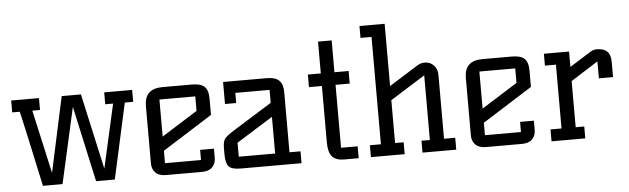

<svg xmlns="http://www.w3.org/2000/svg" viewBox="-48 -922 3583 1094"><g transform="rotate(-5 1744.0 -375.0)"><path d="M20 -432V-500H179V-432H135L216 -69L309 -500H419L515 -67L597 -432H552V-500H712V-432H664L569 0H462L367 -433L270 0H158Q158 -2 111 -217.5Q64 -433 63 -432Z M862 -139V-68H1068V-126H1147V-73Q1147 -41 1127 -20.5Q1107 0 1067 0H862Q822 0 802 -20.5Q782 -41 782 -73V-402Q782 -501 885 -501H1054Q1104 -501 1125.5 -481Q1147 -461 1147 -412V-319ZM862 -432V-220L1067 -349V-432Z M1574 -68H1637V0H1289Q1238 0 1221 -19Q1204 -38 1204 -88V-125Q1204 -161 1215.5 -177Q1227 -193 1272 -221L1492 -358V-432H1296V-374H1232V-500H1482Q1531 -500 1552.5 -478.5Q1574 -457 1574 -414ZM1492 -68V-278L1284 -148V-68Z M1791 -682H1869V-500H1950V-428H1869V-68H1964V0H1880Q1834 0 1812.5 -24.5Q1791 -49 1791 -104V-428H1717V-500H1791Z M2458 -68H2522V0H2329V-68H2377V-438L2178 -313V-68H2227V0H2034V-68H2097V-682H2034V-750H2178V-394L2344 -498Q2363 -510 2386 -510Q2416 -510 2437 -489Q2458 -468 2458 -431Z M2692 -139V-68H2898V-126H2977V-73Q2977 -41 2957 -20.5Q2937 0 2897 0H2692Q2652 0 2632 -20.5Q2612 -41 2612 -73V-402Q2612 -501 2715 -501H2884Q2934 -501 2955.5 -481Q2977 -461 2977 -412V-319ZM2692 -432V-220L2897 -349V-432Z M3448 -334H3367V-431L3211 -332V-68H3260V0H3067V-68H3130V-433H3067V-501H3211V-413L3334 -490Q3350 -500 3370 -500Q3448 -500 3448 -423Z"/></g></svg>

Font: Kelly Slab
Style: Regular
Weight: 400
Designer: Denis Masharov
Foundry: Denis Masharov
Version: Version 1.001